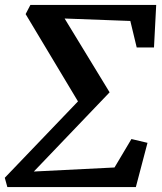

<svg xmlns="http://www.w3.org/2000/svg" viewBox="-28 -763 661 783"><path d="M76.5 -705.5 96 -743H609L600 -569.5H529.5L503.5 -677.5L235.5 -687.5L419 -386.5L110 -63.5L439 -80L508 -196L573.5 -180.5L526 0H2L-8.5 -38L290 -349.5Z"/></svg>

Font: Merriweather 24pt SemiBold
Style: Italic
Weight: 600
Italic angle: -7.8°
Version: Version 2.101